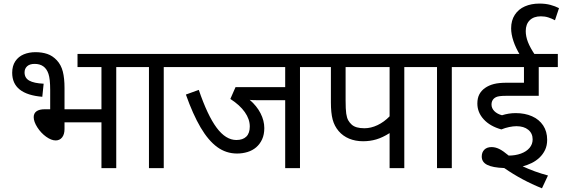

<svg xmlns="http://www.w3.org/2000/svg" viewBox="-20 -916 3065 1046"><path d="M331.5 -320.8H532.7V-550.8H402.3V-622.1H717.3V-550.8H613.3V0H532.7V-249.5H331.5V-213.4Q331.5 -184.1 318.4 -167.5Q305.2 -150.9 283.2 -150.9Q259.8 -150.9 231.4 -171.1Q203.1 -191.4 183.3 -222.4Q163.6 -253.4 163.6 -277.8Q163.6 -298.8 179 -309.8Q194.3 -320.8 224.1 -320.8H253.4V-426.3Q253.4 -485.8 244.1 -513.4Q234.9 -541 216.1 -554.4Q197.3 -567.9 168.9 -567.9Q141.6 -567.9 127.7 -554.9Q113.8 -542 113.8 -521.5Q113.8 -491.2 139.4 -476.8Q165 -462.4 217.8 -460L210.4 -388.7Q46.4 -402.3 46.4 -519.5Q46.4 -557.1 63.5 -582.5Q80.6 -607.9 109.4 -619.9Q138.2 -631.8 173.8 -631.8Q208.5 -631.8 237.5 -622.1Q266.6 -612.3 289.8 -587.4Q313 -562.5 322.3 -525.9Q331.5 -489.3 331.5 -436.5Z M976.1 -550.8H872.1V0H791.5V-550.8H702.6V-622.1H976.1Z M1718.3 -550.8H1614.3V0H1533.7V-370.1H1396.5Q1377.9 -370.1 1363.8 -370.4Q1349.6 -370.6 1340.3 -372.1Q1378.9 -338.9 1399.4 -298.8Q1419.9 -258.8 1419.9 -218.3Q1419.9 -183.1 1408 -157Q1396 -130.9 1375.7 -113.5Q1355.5 -96.2 1328.4 -87.9Q1301.3 -79.6 1271.5 -79.6Q1211.9 -79.6 1163.6 -114.7Q1115.2 -149.9 1073 -221.4Q1030.8 -293 992.7 -400.9L1063 -426.3Q1110.4 -287.1 1160.2 -220.2Q1210 -153.3 1267.6 -153.3Q1303.2 -153.3 1322 -171.9Q1340.8 -190.4 1340.8 -227.1Q1340.8 -266.6 1313.7 -305.2Q1286.6 -343.8 1234.9 -377L1263.2 -441.4H1533.7V-550.8H961.4V-622.1H1718.3Z M2286.6 -550.8H2182.6V0H2102.5V-190.9Q2064 -166.5 2029.8 -156.5Q1995.6 -146.5 1958 -146.5Q1916.5 -146.5 1882.3 -160.6Q1848.1 -174.8 1825 -201.9Q1801.8 -229 1792.2 -264.9Q1782.7 -300.8 1782.7 -358.4V-550.8H1703.6V-622.1H2286.6ZM1862.8 -550.8V-368.7Q1862.8 -320.8 1866.2 -297.4Q1869.6 -273.9 1877.2 -260.5Q1884.8 -247.1 1896 -237.1Q1907.2 -227.1 1924.3 -222.2Q1941.4 -217.3 1965.3 -217.3Q2001 -217.3 2036.9 -234.4Q2072.8 -251.5 2102.5 -282.2V-550.8Z M2545.4 -550.8H2441.4V0H2360.8V-550.8H2272V-622.1H2545.4Z M2711.4 -210.9Q2649.9 -228 2615.2 -265.9Q2580.6 -303.7 2580.6 -352.1Q2580.6 -381.3 2591.3 -401.9Q2602.1 -422.4 2622.6 -436.8Q2643.1 -451.2 2670.7 -458.3Q2698.2 -465.3 2740.7 -465.3H2834.5V-550.8H2530.8V-622.1H3019V-550.8H2915V-394H2738.3Q2717.3 -394 2703.6 -392.3Q2689.9 -390.6 2682.1 -386.7Q2674.3 -382.8 2668.9 -377.2Q2663.6 -371.6 2660.6 -363.8Q2657.7 -356 2657.7 -346.7Q2657.7 -326.2 2673.3 -310.5Q2689 -294.9 2714.8 -288.1Q2751.5 -299.8 2789.6 -299.8Q2839.4 -299.8 2878.2 -282.7Q2917 -265.6 2939 -232.7Q2960.9 -199.7 2960.9 -154.3Q2960.9 -123 2949.5 -99.1Q2938 -75.2 2919.2 -57.4Q2900.4 -39.6 2876.5 -27.8Q2852.5 -16.1 2827.6 -9.8Q2892.6 20.5 2965.3 40L2932.6 109.9Q2822.8 65.9 2727.1 -0.5Q2663.1 -2.9 2633.8 -18.1Q2604.5 -33.2 2604.5 -63Q2604.5 -86.4 2618.7 -100.6Q2632.8 -114.7 2658.2 -114.7Q2678.7 -114.7 2699.7 -104.5Q2720.7 -94.2 2751.5 -68.4Q2787.6 -68.4 2817.9 -79.3Q2848.1 -90.3 2865 -110.4Q2881.8 -130.4 2881.8 -156.7Q2881.8 -189.5 2857.9 -209Q2834 -228.5 2793.5 -228.5Q2775.9 -228.5 2753.7 -223.9Q2731.4 -219.2 2711.4 -210.9ZM2814 -614.7Q2790 -653.8 2777.3 -691.7Q2764.6 -729.5 2764.6 -761.7Q2764.6 -804.7 2784.7 -835.4Q2804.7 -866.2 2839.6 -881.3Q2874.5 -896.5 2918.9 -896.5Q2952.1 -896.5 2978.5 -889.4Q3004.9 -882.3 3025.4 -871.6L3003.4 -805.7Q2986.3 -814.9 2967.5 -821Q2948.7 -827.1 2926.8 -827.1Q2887.7 -827.1 2866 -805.7Q2844.2 -784.2 2844.2 -746.6Q2844.2 -717.8 2856.2 -686.8Q2868.2 -655.8 2896 -614.7ZM2834.5 -622.1Z"/></svg>

Font: Noto Sans Devanagari UI
Style: Regular
Weight: 400
Designer: Monotype Design Team
Foundry: Monotype Imaging Inc.
Version: Version 1.06